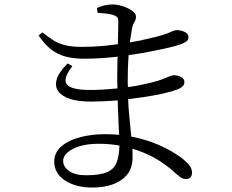

<svg xmlns="http://www.w3.org/2000/svg" viewBox="-20 -797 1040 860"><path d="M417 -740Q441 -738 457.5 -736Q474 -734 490 -729Q502 -724 506 -718.5Q510 -713 510 -698Q510 -692 509.5 -666Q509 -640 508 -602Q508 -601 508 -599Q480 -595 451 -592Q397 -587 347 -587Q300 -587 270 -595Q240 -603 217.5 -617.5Q195 -632 170 -652L153 -638Q179 -599 208.5 -576Q238 -553 274 -543.5Q310 -534 356 -534Q419 -534 486 -541Q497 -542 507 -543Q506 -533 506 -522Q505 -480 505 -441Q505 -421 506 -401Q499 -400 493 -400Q436 -394 382 -394Q333 -394 304 -403.5Q275 -413 273.5 -436Q272 -459 304 -501L283 -513Q243 -473 234 -441.5Q225 -410 241.5 -387.5Q258 -365 295 -353.5Q332 -342 385 -342Q443 -342 502 -347Q505 -348 507 -348Q507 -334 508 -321Q510 -264 512 -220Q513 -206 514 -193Q483 -196 451 -196Q389 -196 337 -182Q285 -168 254 -140.5Q223 -113 223 -73Q223 -20 271.5 11.5Q320 43 393 43Q476 43 525 8Q574 -27 574 -91Q574 -110 573 -131Q626 -115 672 -90Q725 -60 765 -22Q779 -10 789.5 -2.5Q800 5 813 5Q825 5 832.5 -2Q840 -9 840 -24Q840 -39 831 -52.5Q822 -66 806 -79Q792 -92 761 -111.5Q730 -131 684.5 -150.5Q639 -170 580 -183Q574 -184 568 -185Q563 -232 558 -290Q555 -320 554 -353Q586 -357 616 -361Q671 -369 712.5 -378.5Q754 -388 777 -397Q790 -403 798 -410.5Q806 -418 806 -429Q806 -445 790.5 -452.5Q775 -460 759 -460Q750 -460 735.5 -453.5Q721 -447 696 -438Q655 -425 603 -415Q578 -410 553 -407Q552 -418 552 -429Q552 -489 555 -533Q556 -542 556 -550Q586 -554 615 -559Q676 -570 722.5 -580.5Q769 -591 791 -599Q806 -605 815 -611.5Q824 -618 824 -631Q824 -642 816 -648.5Q808 -655 796 -658.5Q784 -662 772 -662Q762 -662 748.5 -655.5Q735 -649 714 -642Q690 -634 649 -625Q610 -615 562 -607Q562 -609 562 -611Q567 -644 571 -668Q575 -688 582 -698Q589 -708 589 -723Q589 -736 572 -748.5Q555 -761 530.5 -769Q506 -777 484 -777Q464 -777 446.5 -772.5Q429 -768 414 -761ZM515 -145Q514 -100 503 -71Q492 -40 460 -26Q428 -12 366 -12Q316 -12 289.5 -31Q263 -50 263 -76Q263 -107 306.5 -130Q350 -153 424 -153Q471 -153 515 -145Z"/></svg>

Font: Early Summer Mincho
Style: Regular
Weight: 400
Designer: GuiWonder
Version: Version 1.002